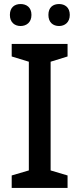

<svg xmlns="http://www.w3.org/2000/svg" viewBox="-20 -932 394 952"><path d="M29 -858C29 -821 53 -803 82 -803C111 -803 136 -821 136 -858C136 -896 111 -912 82 -912C53 -912 29 -896 29 -858ZM220 -858C220 -821 243 -803 273 -803C301 -803 326 -821 326 -858C326 -896 301 -912 273 -912C243 -912 220 -896 220 -858ZM315 0V-62L231 -87V-626L315 -652V-714H38V-652L123 -626V-87L38 -62V0Z"/></svg>

Font: Noto Sans Gujarati UI Medium
Style: Regular
Weight: 500
Designer: Jelle Bosma - Monotype Design Team, Universal Thirst
Foundry: Monotype Imaging Inc.
Version: Version 2.106